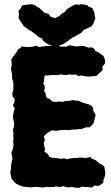

<svg xmlns="http://www.w3.org/2000/svg" viewBox="-20 -910 550 950"><path d="M80 9 62 0 51 -8 37 -26 31 -56 34 -75 35 -92 38 -109 41 -123 40 -138 36 -153 43 -171 47 -193 45 -207 47 -224 46 -236V-255L44 -271L49 -281L50 -301L47 -315L44 -326L45 -342L49 -360L53 -373L44 -389L51 -403L53 -420L42 -432L41 -450L46 -466V-480V-503L40 -520V-537L38 -553L34 -565L38 -590L37 -606L36 -616L46 -631L59 -647L70 -668L80 -671L86 -680L118 -677L142 -679L159 -684L174 -677L189 -680L208 -682L225 -683L260 -686L279 -680L307 -679L325 -686L342 -683L356 -680L377 -682H396L418 -674L434 -676L448 -667L451 -658L466 -651L473 -647L492 -633L499 -615L500 -597L487 -580L488 -563L471 -548L457 -534L438 -533L426 -531L398 -533L382 -537L369 -533L356 -541L334 -540L326 -542L306 -539L291 -540L280 -542L265 -538L243 -539H232L222 -537L201 -536L199 -525L198 -509L194 -497L200 -486L202 -473L198 -461L206 -447L208 -431L215 -424L224 -421L233 -414L239 -408L255 -406L273 -408L291 -406L305 -411L314 -410L343 -415L356 -412H367L381 -406L393 -401L410 -396L421 -393L430 -388L440 -378L442 -361L453 -341L449 -325L444 -302L436 -292L423 -280H404L388 -273L370 -271L353 -269H340L320 -266L305 -267L277 -266L266 -263H250L241 -266L223 -258L209 -248L197 -235L202 -216L196 -205L199 -187L203 -173L200 -159L212 -152L219 -144L224 -134L236 -130L250 -128L266 -127L284 -124L297 -127L312 -122L327 -126L342 -128H364L369 -130H387L406 -128L426 -134L434 -125L454 -117L465 -107L475 -100L493 -89L497 -81L501 -55L499 -38L492 -21L491 -6L469 10L446 8L436 18L406 15L384 14L370 20L352 18L334 15L323 17L305 16L294 11L274 16L258 12L246 15L218 16L211 14L194 18L164 15H147L135 17L99 14ZM262 -675 254 -680 219 -690 194 -707 188 -720 172 -726 160 -737 130 -759 123 -762 98 -780 88 -795 72 -820 74 -841 71 -856 82 -868 89 -883 113 -887 134 -889 151 -886 161 -877 175 -870 192 -855 198 -848 220 -841 231 -827 251 -820 272 -830 287 -843 300 -850 310 -864 336 -880 352 -888 377 -887 378 -890 411 -885 419 -877 437 -870 447 -847 449 -829 452 -820 445 -800 435 -781 415 -771 394 -762 384 -749 362 -736 337 -723 324 -713 294 -692 278 -687Z"/></svg>

Font: Winky Rough
Style: Bold
Weight: 700
Designer: Simon Atzbach
Foundry: typofactur
Version: Version 1.206; ttfautohint (v1.8.4.7-5d5b)